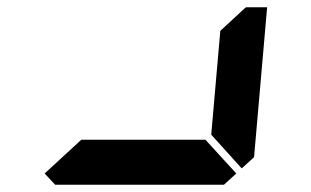

<svg xmlns="http://www.w3.org/2000/svg" viewBox="-20 -509 856 529"><path d="M653 -485 658 -489H716L680 -76L646 -45L562 -138L587 -424ZM631 -31 597 0H132L103 -31L204 -124H546Z"/></svg>

Font: DSEG7 Classic
Style: BoldItalic
Weight: 700
Italic angle: -5°
Designer: Keshikan(Twitter:@keshinomi_88pro)
Version: Version 0.46